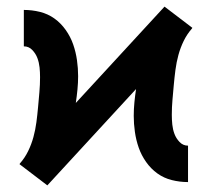

<svg xmlns="http://www.w3.org/2000/svg" viewBox="-20 -550 640 580"><path d="M123 10 39 -54 40 -56Q55 -73 65 -93.5Q75 -114 81 -136Q87 -158 90 -181Q93 -204 95 -226.5Q97 -249 99 -271.5Q101 -294 101 -317Q101 -332 99.5 -346.5Q98 -361 93 -374.5Q88 -388 77.5 -399Q67 -410 52 -410V-520Q77 -520 101 -514Q125 -508 144.5 -494Q164 -480 178.5 -459.5Q193 -439 201 -416Q209 -393 212.5 -368.5Q216 -344 216 -320Q216 -300 214 -279.5Q212 -259 209 -239L477 -530L561 -466L560 -464Q545 -447 535 -426.5Q525 -406 519 -384Q513 -362 510 -339Q507 -316 505 -293.5Q503 -271 501 -248.5Q499 -226 499 -203Q499 -188 500.5 -173.5Q502 -159 507 -145.5Q512 -132 522.5 -121Q533 -110 548 -110V0Q523 0 499 -6Q475 -12 455.5 -26Q436 -40 421.5 -60.5Q407 -81 399 -104Q391 -127 387.5 -151.5Q384 -176 384 -200Q384 -220 386 -240.5Q388 -261 391 -281Z"/></svg>

Font: Iosevka Extrabold Extended
Style: Regular
Weight: 800
Width: 7
Monospace: yes
Designer: Belleve Invis
Foundry: Belleve Invis
Version: Version 32.5.0; ttfautohint (v1.8.4)